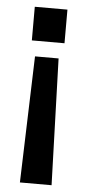

<svg xmlns="http://www.w3.org/2000/svg" viewBox="-52 -558 342 761"><g transform="rotate(5 119.5 -177.5)"><path d="M185.1 -526.9V-393.1H55.2V-526.9ZM167 -331.1 183.1 171.9H57.1L73.2 -331.1Z"/></g></svg>

Font: D-DIN-PRO SemiBold
Style: Bold
Weight: 600
Designer: datto
Foundry: CyberFei
Version: Version 1.000;hotconv 1.0.109;makeotfexe 2.5.65596